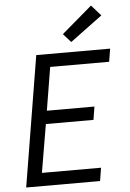

<svg xmlns="http://www.w3.org/2000/svg" viewBox="-63 -1031 727 1077"><g transform="rotate(-5 300.0 -492.5)"><path d="M40 0 161 -735H577L565 -662H233L193 -419H461L449 -345H181L135 -74H468L456 0ZM363 -791 320 -839 491 -985 544 -925Z"/></g></svg>

Font: Iosevka SS04 Extended Oblique
Style: Regular
Weight: 400
Width: 7
Italic angle: -9°
Monospace: yes
Designer: Belleve Invis
Foundry: Belleve Invis
Version: Version 19.0.0; ttfautohint (v1.8.4)